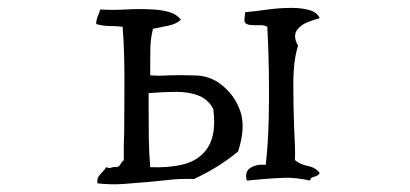

<svg xmlns="http://www.w3.org/2000/svg" viewBox="-20 -507 1040 487"><path d="M584 -123Q535 -82 472 -53Q444 -54 416.5 -51.5Q389 -49 362 -46Q328 -43 294.5 -40.5Q261 -38 227 -42Q226 -53 230 -59Q234 -65 239 -70Q242 -73 244.5 -76Q247 -79 249 -83Q254 -81 257.5 -81Q261 -81 263 -82Q266 -83 269 -83.5Q272 -84 276 -83Q283 -85 286 -91Q289 -97 294 -101Q294 -114 294 -131.5Q294 -149 295 -170Q295 -212 295.5 -262Q296 -312 295 -358.5Q294 -405 291 -439Q277 -441 259 -441Q241 -441 224 -446Q224 -453 225.5 -458.5Q227 -464 229 -468Q231 -472 232 -475.5Q233 -479 234 -483Q249 -482 266 -482Q283 -482 300 -483Q317 -484 334 -484Q351 -484 367 -483Q390 -482 409 -476.5Q428 -471 439 -457Q427 -446 407.5 -442Q388 -438 368 -434Q362 -409 361.5 -388.5Q361 -368 361 -348Q361 -340 361 -332Q361 -324 361 -316Q371 -315 384 -315Q397 -315 410 -316Q443 -317 478 -315.5Q513 -314 539 -294Q574 -268 589 -226.5Q604 -185 584 -123ZM791 -68Q787 -61 777.5 -59Q768 -57 766 -49Q731 -57 701 -56Q671 -55 639 -52Q631 -51 623 -50.5Q615 -50 606 -49Q600 -72 615.5 -81.5Q631 -91 654 -89Q660 -141 661.5 -201.5Q663 -262 662 -323.5Q661 -385 658 -439Q651 -443 643 -443Q635 -443 628 -443Q622 -443 616 -443.5Q610 -444 606 -446Q600 -449 600 -455Q600 -461 601 -467Q602 -473 602 -476Q624 -478 656.5 -482.5Q689 -487 720 -487Q745 -487 764.5 -481.5Q784 -476 791 -461Q777 -457 761 -451Q745 -445 736 -434Q729 -427 728.5 -416Q728 -405 736 -391Q724 -353 724 -295Q724 -237 726 -185Q727 -160 728 -138.5Q729 -117 728 -101Q741 -90 761 -86Q781 -82 791 -68ZM521 -231Q507 -256 482.5 -265Q458 -274 427 -274Q396 -274 360 -271Q358 -271 357 -271Q357 -263 357 -251.5Q357 -240 357 -226Q357 -195 357.5 -156.5Q358 -118 361 -83Q407 -81 442.5 -89.5Q478 -98 498 -121Q514 -138 520 -165.5Q526 -193 521 -231Z"/></svg>

Font: Yuji Boku
Style: Regular
Weight: 400
Designer: Kataoka Yuji
Foundry: Kinuta Font Factory
Version: Version 3.002